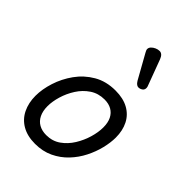

<svg xmlns="http://www.w3.org/2000/svg" viewBox="-251 -964 1091 1091"><g transform="rotate(45 294.5 -418.0)"><path d="M241 19Q179 19 136 -6Q93 -31 71.5 -75.5Q50 -120 50 -176Q50 -229 69 -288.5Q88 -348 125.5 -400.5Q163 -453 219.5 -486Q276 -519 351 -519Q413 -519 455.5 -495.5Q498 -472 519.5 -429.5Q541 -387 541 -331Q541 -291 529.5 -243.5Q518 -196 494.5 -149.5Q471 -103 435 -65Q399 -27 350.5 -4Q302 19 241 19ZM251 -61Q300 -61 337 -87Q374 -113 399 -153.5Q424 -194 437 -238.5Q450 -283 450 -321Q450 -360 437 -386Q424 -412 400 -425.5Q376 -439 343 -439Q293 -439 255 -413.5Q217 -388 191.5 -348Q166 -308 153 -264Q140 -220 140 -183Q140 -144 153.5 -116.5Q167 -89 192 -75Q217 -61 251 -61ZM430 -623Q423 -623 415.5 -628Q408 -633 400 -646L319 -791Q316 -797 313.5 -802Q311 -807 311 -813Q311 -824 320 -833.5Q329 -843 342.5 -849Q356 -855 369 -855Q392 -855 404 -823L461 -670Q463 -666 464 -661.5Q465 -657 465 -653Q465 -638 453.5 -630.5Q442 -623 430 -623Z"/></g></svg>

Font: Playwrite NZ
Style: Regular
Weight: 400
Designer: Veronika Burian, José Scaglione
Foundry: TypeTogether
Version: Version 1.002